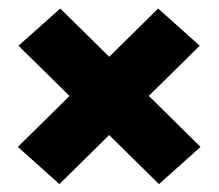

<svg xmlns="http://www.w3.org/2000/svg" viewBox="-20 -538 526 462"><path d="M462.5 -184.5 362.5 -95 24.5 -428 125 -517.5ZM23 -184.5 360.5 -517.5 460.5 -428 123 -95Z"/></svg>

Font: Anek Odia Medium ExtraBold
Style: Regular
Weight: 800
Version: Version 1.003